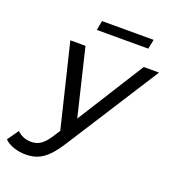

<svg xmlns="http://www.w3.org/2000/svg" viewBox="-260 -823 1032 1143"><g transform="rotate(20 255.5 -251.0)"><path d="M516 -702H189L178 -642H504ZM516 -530 249 -106 147 -530H51L179 -3L152 39C114 98 82 118 38 118C0 118 -30 104 -52 82L-102 153C-74 183 -20 200 31 200C114 200 168 166 237 58L613 -530Z"/></g></svg>

Font: AWKNG-Font Medium
Style: Italic
Weight: 500
Italic angle: -11.3°
Designer: Awakening Church
Foundry: Awakening Church
Version: Version 1.700;PS 001.700;hotconv 1.0.88;makeotf.lib2.5.64775